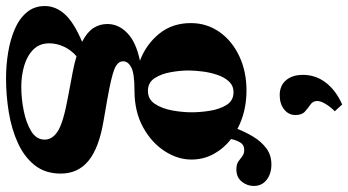

<svg xmlns="http://www.w3.org/2000/svg" viewBox="-282 -613 1154 636"><g transform="rotate(90 295.0 -295.0)"><path d="M292 -644.5Q261 -644.5 243 -665.2Q225 -686 225 -721.5Q225 -763.5 250.5 -797Q276 -830.5 323 -851.5L345.5 -827Q330.5 -812 321 -796Q311.5 -780 311.5 -769Q311.5 -754.5 323.2 -746.5Q335 -738.5 346.5 -728.2Q358 -718 358 -696.5Q358 -674 339.5 -659.2Q321 -644.5 292 -644.5ZM277.5 -163.5Q220 -163.5 200 -152.8Q180 -142 180 -126Q180 -107.5 206 -97Q232 -86.5 305.5 -73.5L377.5 -61Q467 -46 509.5 -11.2Q552 23.5 552 81Q552 132 524.5 166.8Q497 201.5 451.2 222.5Q405.5 243.5 349.5 252.8Q293.5 262 236.5 262Q193 262 150.5 255Q108 248 73.2 233Q38.5 218 17.8 193.2Q-3 168.5 -3 133.5Q-3 97.5 24.2 67.2Q51.5 37 115.5 10Q84 -6 70.2 -27Q56.5 -48 56.5 -73.5Q56.5 -111 86.8 -140Q117 -169 178 -181.5Q124 -202 88.8 -245.2Q53.5 -288.5 53.5 -350Q53.5 -403 82.8 -444.8Q112 -486.5 162.8 -510.5Q213.5 -534.5 277 -534.5Q347 -534.5 404 -504.5Q414.5 -531.5 430 -557.2Q445.5 -583 468 -600Q490.5 -617 522 -617Q552.5 -617 572.8 -601.2Q593 -585.5 593 -558.5Q593 -537 578.8 -519Q564.5 -501 538 -501Q521.5 -501 512 -507.5Q502.5 -514 494.5 -520.5Q486.5 -527 473.5 -527Q457 -527 449.2 -514.2Q441.5 -501.5 437.5 -483.5Q468.5 -459.5 487 -426Q505.5 -392.5 505.5 -352Q505.5 -306 477 -262.5Q448.5 -219 397.2 -191.2Q346 -163.5 277.5 -163.5ZM278 -208Q306 -208 321.2 -231.2Q336.5 -254.5 342.8 -288.2Q349 -322 349 -354Q349 -380.5 344 -412.8Q339 -445 324.8 -468.2Q310.5 -491.5 282.5 -491.5Q261 -491.5 247 -476.5Q233 -461.5 225 -438Q217 -414.5 213.8 -388.8Q210.5 -363 210.5 -342Q210.5 -315.5 216 -284Q221.5 -252.5 236 -230.2Q250.5 -208 278 -208ZM120.5 119Q120.5 151 141 171.5Q161.5 192 194.5 201.8Q227.5 211.5 264.5 211.5Q303 211.5 343.5 203.5Q384 195.5 411.8 178.5Q439.5 161.5 439.5 134Q439.5 108 410.8 90Q382 72 299.5 57L217.5 41.5Q187.5 36 163.5 28.5Q143 46 131.8 70Q120.5 94 120.5 119Z"/></g></svg>

Font: Libre Caslon Text
Style: Bold
Weight: 700
Designer: Pablo Impallari, Rodrigo Fuenzalida, Katja Schimmel
Foundry: Pablo Impallari, Rodrigo Fuenzalida
Version: Version 2.000